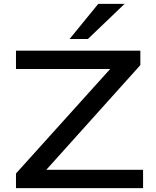

<svg xmlns="http://www.w3.org/2000/svg" viewBox="-20 -965 798 985"><path d="M62 0V-75L584 -654L595 -611H62V-705H700V-631L179 -51L167 -94H714V0ZM337 -765 484 -945H619L431 -765Z"/></svg>

Font: Nunito Sans 7pt Expanded Medium
Style: Regular
Weight: 500
Width: 7
Designer: Vernon Adams
Foundry: Vernon Adams
Version: Version 3.101;gftools[0.9.27]